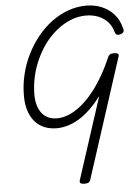

<svg xmlns="http://www.w3.org/2000/svg" viewBox="-86 -1079 1202 1657"><g transform="rotate(-5 514.5 -250.0)"><path d="M380 17Q320 17 272 -3.5Q224 -24 190.5 -63.5Q157 -103 139.5 -159Q122 -215 122 -286Q122 -380 143.5 -470Q165 -560 205.5 -641.5Q246 -723 301.5 -791.5Q357 -860 424.5 -910Q492 -960 568 -987.5Q644 -1015 726 -1015Q795 -1015 856 -990.5Q917 -966 962 -917Q1007 -868 1026 -791Q1032 -773 1026 -761.5Q1020 -750 1001 -744Q979 -736 967 -742.5Q955 -749 950 -766Q937 -818 903.5 -854.5Q870 -891 822 -910.5Q774 -930 716 -930Q658 -930 603.5 -911.5Q549 -893 499 -859.5Q449 -826 405 -780Q361 -734 326 -677.5Q291 -621 265.5 -557.5Q240 -494 226.5 -426Q213 -358 213 -288Q213 -236 225 -195.5Q237 -155 259.5 -126.5Q282 -98 315.5 -83Q349 -68 391 -68Q442 -68 494.5 -90Q547 -112 599 -154Q651 -196 700 -256Q749 -316 793.5 -392Q838 -468 876 -557Q881 -571 893 -578Q905 -585 927 -585Q950 -585 960.5 -578Q971 -571 966 -555L628 489Q624 502 612 508.5Q600 515 577 515Q555 515 544.5 508Q534 501 538 485L769 -227Q725 -169 678 -123Q631 -77 582 -46Q533 -15 482 1Q431 17 380 17Z"/></g></svg>

Font: Playwrite BE VLG
Style: Regular
Weight: 400
Designer: Veronika Burian, José Scaglione
Foundry: TypeTogether
Version: Version 1.002